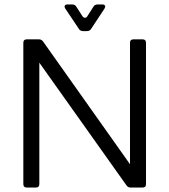

<svg xmlns="http://www.w3.org/2000/svg" viewBox="-20 -844 762 864"><path d="M101 0Q85 0 85 -16V-651Q85 -667 101 -667H155Q167 -667 174 -657L565 -105V-651Q565 -667 581 -667H621Q637 -667 637 -651V-16Q637 0 621 0H568Q556 0 549 -10L157 -562V-16Q157 0 141 0ZM354 -704Q341 -704 335 -714L274 -805Q269 -813 271.5 -818.5Q274 -824 284 -824H305Q318 -824 324 -813L351 -771Q356 -764 362.5 -764Q369 -764 373 -771L400 -813Q406 -824 419 -824H440Q450 -824 452.5 -818.5Q455 -813 450 -805L390 -714Q384 -704 371 -704Z"/></svg>

Font: Pitagon Sans
Style: Regular
Weight: 400
Designer: Travis Tran
Foundry: Pitagon
Version: Version 1.001; ttfautohint (v1.8.4.7-5d5b);gftools[0.9.26]